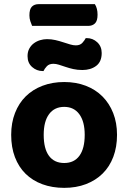

<svg xmlns="http://www.w3.org/2000/svg" viewBox="-20 -892 620 927"><path d="M135 -767Q131 -776 126.5 -789.5Q122 -803 122 -818Q122 -848 134 -860Q146 -872 167 -872H438Q451 -852 451 -821Q451 -791 438.5 -779Q426 -767 406 -767ZM545 -241Q545 -182 527 -134.5Q509 -87 475.5 -54Q442 -21 395 -3Q348 15 290 15Q232 15 184.5 -2.5Q137 -20 103.5 -53Q70 -86 52 -133.5Q34 -181 34 -241Q34 -299 52.5 -346.5Q71 -394 104.5 -427Q138 -460 185.5 -478Q233 -496 290 -496Q347 -496 394 -478Q441 -460 474.5 -426.5Q508 -393 526.5 -346Q545 -299 545 -241ZM290 -376Q243 -376 217 -341Q191 -306 191 -241Q191 -174 216.5 -139.5Q242 -105 290 -105Q338 -105 363.5 -140Q389 -175 389 -241Q389 -305 363 -340.5Q337 -376 290 -376ZM207 -703Q228 -703 247.5 -698.5Q267 -694 285 -688Q303 -682 318.5 -677.5Q334 -673 346 -673Q367 -673 378 -685.5Q389 -698 394 -708H399Q428 -708 449.5 -688Q471 -668 471 -636Q471 -594 444.5 -574Q418 -554 378 -554Q354 -554 334 -558.5Q314 -563 296.5 -569Q279 -575 264.5 -579.5Q250 -584 238 -584Q217 -584 206 -572Q195 -560 190 -549H186Q157 -549 135 -568.5Q113 -588 113 -621Q113 -642 121.5 -657.5Q130 -673 143.5 -683Q157 -693 173.5 -698Q190 -703 207 -703Z"/></svg>

Font: Baloo Da 2
Style: Bold
Weight: 700
Designer: Noopur Datye, Sulekha Rajkumar and Ek Type
Foundry: Ek Type
Version: Version 1.640;hotconv 1.0.111;makeotfexe 2.5.65597; ttfautoh